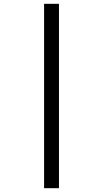

<svg xmlns="http://www.w3.org/2000/svg" viewBox="-20 -843 540 1006"><path d="M211 143V-823H289V143Z"/></svg>

Font: Iosevka Fixed
Style: Regular
Weight: 400
Monospace: yes
Designer: Belleve Invis
Foundry: Belleve Invis
Version: Version 33.2.4